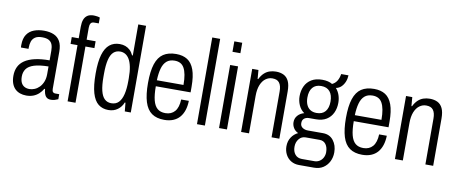

<svg xmlns="http://www.w3.org/2000/svg" viewBox="-75 -1062 3763 1577"><g transform="rotate(10 1806.0 -273.5)"><path d="M165 12Q136 12 112 3.5Q88 -5 70.5 -22Q53 -39 43 -66Q33 -93 33 -130Q33 -172 48.5 -204.5Q64 -237 97 -259.5Q130 -282 181.5 -294Q233 -306 304 -306V-387Q304 -418 295.5 -439Q287 -460 267 -471Q247 -482 212 -482Q173 -482 152.5 -467.5Q132 -453 124.5 -430Q117 -407 117 -379V-369H54Q53 -374 53 -379Q53 -384 53 -390Q53 -445 75 -477.5Q97 -510 134.5 -524Q172 -538 218 -538Q265 -538 299 -523.5Q333 -509 351.5 -476.5Q370 -444 370 -390V-80Q370 -62 377 -54Q384 -46 395 -46H430V-4Q417 2 402 6.5Q387 11 370 11Q347 11 334 0Q321 -11 315.5 -29Q310 -47 308 -68H302Q289 -45 269 -26.5Q249 -8 223 2Q197 12 165 12ZM181 -45Q202 -45 224 -54Q246 -63 264 -81.5Q282 -100 293 -127.5Q304 -155 304 -191V-255Q229 -254 184.5 -240Q140 -226 121 -199.5Q102 -173 102 -136Q102 -105 111.5 -85Q121 -65 139 -55Q157 -45 181 -45Z M508 0V-469H450V-526H508V-622Q508 -658 517 -682Q526 -706 545.5 -719Q565 -732 597 -732Q604 -732 613.5 -731Q623 -730 632.5 -728.5Q642 -727 649 -724V-675H611Q590 -675 582 -662Q574 -649 574 -626V-526H649V-469H574V0Z M849 12Q800 12 765.5 -15Q731 -42 713 -103Q695 -164 695 -266Q695 -363 712.5 -422.5Q730 -482 764.5 -510Q799 -538 849 -538Q875 -538 896.5 -530Q918 -522 935 -506Q952 -490 964 -464H970V-723H1035V0H985L978 -72H972Q958 -35 926 -11.5Q894 12 849 12ZM863 -47Q902 -47 925 -71Q948 -95 959 -140.5Q970 -186 970 -252V-274Q970 -330 962 -369Q954 -408 939.5 -432Q925 -456 905.5 -467Q886 -478 863 -478Q830 -478 807.5 -457.5Q785 -437 774 -392Q763 -347 763 -275V-250Q763 -179 774 -134Q785 -89 807.5 -68Q830 -47 863 -47Z M1315 12Q1251 12 1210.5 -16.5Q1170 -45 1151 -106Q1132 -167 1132 -263Q1132 -362 1152 -422.5Q1172 -483 1213.5 -510.5Q1255 -538 1320 -538Q1376 -538 1413.5 -514Q1451 -490 1470.5 -436.5Q1490 -383 1490 -295V-248H1200Q1200 -177 1211.5 -132Q1223 -87 1248 -65.5Q1273 -44 1315 -44Q1340 -44 1359.5 -52.5Q1379 -61 1393 -77Q1407 -93 1415 -118.5Q1423 -144 1424 -177H1488Q1487 -133 1475.5 -98Q1464 -63 1442.5 -38.5Q1421 -14 1389 -1Q1357 12 1315 12ZM1200 -298H1422Q1422 -347 1415.5 -381.5Q1409 -416 1396.5 -438.5Q1384 -461 1364 -471.5Q1344 -482 1317 -482Q1275 -482 1250 -460Q1225 -438 1213.5 -397Q1202 -356 1200 -298Z M1587 0V-723H1653V0Z M1771 -636V-723H1837V-636ZM1771 0V-526H1837V0Z M1955 0V-526H2007L2013 -452H2018Q2034 -484 2054.5 -503Q2075 -522 2100 -530Q2125 -538 2152 -538Q2189 -538 2216.5 -524.5Q2244 -511 2259 -479.5Q2274 -448 2274 -394V0H2209V-382Q2209 -406 2204.5 -424Q2200 -442 2190.5 -454.5Q2181 -467 2166.5 -472.5Q2152 -478 2132 -478Q2102 -478 2076.5 -459.5Q2051 -441 2036 -404Q2021 -367 2021 -312V0Z M2470 185Q2433 185 2404 168Q2375 151 2358.5 120Q2342 89 2342 51Q2342 8 2363 -24Q2384 -56 2418 -72Q2392 -84 2378.5 -106.5Q2365 -129 2365 -154Q2365 -187 2385.5 -210Q2406 -233 2439 -242Q2408 -264 2392.5 -299Q2377 -334 2377 -373Q2377 -419 2394.5 -456.5Q2412 -494 2448 -516Q2484 -538 2538 -538Q2564 -538 2585 -533Q2606 -528 2622 -518Q2647 -529 2662 -553Q2677 -577 2682 -611H2743Q2742 -582 2731.5 -556.5Q2721 -531 2703 -513.5Q2685 -496 2659 -491Q2680 -467 2690 -437Q2700 -407 2700 -374Q2700 -328 2682.5 -290.5Q2665 -253 2630 -231Q2595 -209 2541 -209H2485Q2461 -209 2445 -196.5Q2429 -184 2429 -158Q2429 -133 2448 -120Q2467 -107 2494 -107H2619Q2675 -107 2706.5 -66.5Q2738 -26 2738 33Q2738 75 2720.5 109.5Q2703 144 2671.5 164.5Q2640 185 2595 185ZM2485 132H2589Q2613 132 2632 120Q2651 108 2661.5 87.5Q2672 67 2672 43Q2672 2 2653.5 -23Q2635 -48 2602 -48H2485Q2451 -48 2429.5 -21.5Q2408 5 2408 43Q2408 83 2428.5 107.5Q2449 132 2485 132ZM2538 -261Q2586 -261 2610.5 -290.5Q2635 -320 2635 -373Q2635 -427 2610.5 -456.5Q2586 -486 2538 -486Q2491 -486 2466.5 -456.5Q2442 -427 2442 -373Q2442 -339 2453 -313.5Q2464 -288 2485.5 -274.5Q2507 -261 2538 -261Z M2966 12Q2902 12 2861.5 -16.5Q2821 -45 2802 -106Q2783 -167 2783 -263Q2783 -362 2803 -422.5Q2823 -483 2864.5 -510.5Q2906 -538 2971 -538Q3027 -538 3064.5 -514Q3102 -490 3121.5 -436.5Q3141 -383 3141 -295V-248H2851Q2851 -177 2862.5 -132Q2874 -87 2899 -65.5Q2924 -44 2966 -44Q2991 -44 3010.5 -52.5Q3030 -61 3044 -77Q3058 -93 3066 -118.5Q3074 -144 3075 -177H3139Q3138 -133 3126.5 -98Q3115 -63 3093.5 -38.5Q3072 -14 3040 -1Q3008 12 2966 12ZM2851 -298H3073Q3073 -347 3066.5 -381.5Q3060 -416 3047.5 -438.5Q3035 -461 3015 -471.5Q2995 -482 2968 -482Q2926 -482 2901 -460Q2876 -438 2864.5 -397Q2853 -356 2851 -298Z M3238 0V-526H3290L3296 -452H3301Q3317 -484 3337.5 -503Q3358 -522 3383 -530Q3408 -538 3435 -538Q3472 -538 3499.5 -524.5Q3527 -511 3542 -479.5Q3557 -448 3557 -394V0H3492V-382Q3492 -406 3487.5 -424Q3483 -442 3473.5 -454.5Q3464 -467 3449.5 -472.5Q3435 -478 3415 -478Q3385 -478 3359.5 -459.5Q3334 -441 3319 -404Q3304 -367 3304 -312V0Z"/></g></svg>

Font: Archivo Condensed Light
Style: Regular
Weight: 300
Width: 3
Designer: Hector Gatti
Foundry: Omnibus-Type
Version: Version 2.001